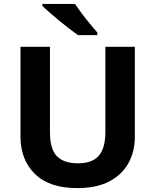

<svg xmlns="http://www.w3.org/2000/svg" viewBox="-20 -954 796 984"><path d="M671 -252Q671 -178 638.5 -118.5Q606 -59 540.5 -24.5Q475 10 375 10Q233 10 159 -62.5Q85 -135 85 -254V-714H236V-277Q236 -189 272 -153Q308 -117 379 -117Q453 -117 486.5 -156Q520 -195 520 -278V-714H671ZM364 -934Q379 -912 399.5 -884.5Q420 -857 441.5 -831.5Q463 -806 479 -787V-774H380Q361 -787 335.5 -806.5Q310 -826 283.5 -848Q257 -870 234 -890Q211 -910 197 -924V-934Z"/></svg>

Font: RS Noto Sans
Style: Bold
Weight: 700
Designer: Monotype Design Team
Foundry: Monotype Imaging Inc.
Version: Version 3.10